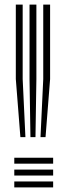

<svg xmlns="http://www.w3.org/2000/svg" viewBox="-20 -820 288 840"><path d="M157.2 -220 169.2 -474V-800H199.2V-474L179.2 -220ZM69.2 -220 49.2 -474V-800H79.2V-474L91.2 -220ZM113.2 -220 109.2 -474V-800H139.2V-474L135.2 -220ZM42.5 0V-26H212.5V0ZM42.5 -104V-130H212.5V-104ZM42.5 -52V-78H212.5V-52Z"/></svg>

Font: Big Shoulders Inline Text Thin Black
Style: Regular
Weight: 900
Version: Version 2.002